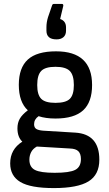

<svg xmlns="http://www.w3.org/2000/svg" viewBox="-20 -763 558 980"><path d="M263 -158Q213 -158 177 -170Q154 -154 154 -129Q154 -112 165 -105Q176 -98 200 -96L365 -86Q487 -78 487 52Q487 129 431.5 163Q376 197 255 197Q136 197 84 166Q32 135 32 71Q32 -1 94 -40Q82 -51 75.5 -68Q69 -85 69 -108Q69 -136 81 -157Q93 -178 122 -200Q76 -242 76 -330Q76 -417 122 -459Q168 -501 266 -501Q450 -501 450 -329Q450 -242 404.5 -200Q359 -158 263 -158ZM263 -238Q316 -238 336.5 -258.5Q357 -279 357 -329Q357 -380 336 -401Q315 -422 263 -422Q211 -422 190.5 -401Q170 -380 170 -329Q170 -279 190.5 -258.5Q211 -238 263 -238ZM130 52Q130 90 158.5 104.5Q187 119 259 119Q335 119 364 104Q393 89 393 49Q393 22 380 9Q367 -4 337 -5L168 -15Q148 -4 139 13.5Q130 31 130 52ZM269 -562Q242 -562 229.5 -573.5Q217 -585 217 -606V-624Q217 -649 225 -675L246 -736Q248 -743 256 -743H296Q304 -743 303 -733L287 -666Q317 -656 317 -623V-606Q317 -585 304 -573.5Q291 -562 269 -562Z"/></svg>

Font: Sofia Sans Medium
Style: Regular
Weight: 500
Designer: Botio Nikoltchev, Ani Petrova
Foundry: lettersoup
Version: Version 4.101; ttfautohint (v1.8.4.7-5d5b)